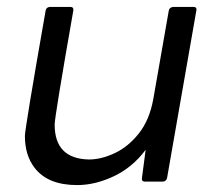

<svg xmlns="http://www.w3.org/2000/svg" viewBox="-20 -525 629 555"><path d="M203 10Q118 10 80 -40Q52 -76 52 -132Q52 -153 112 -495Q114 -504 124 -505H183Q192 -505 192 -498V-495Q138 -187 138 -165Q138 -66 237 -64Q273 -64 312 -82.5Q351 -101 381.5 -139.5Q412 -178 423 -238L468 -495Q470 -504 481 -505H540Q548 -505 548 -497L463 -11Q461 -1 451 0H399Q390 0 390 -8L401 -92Q363 -41 309 -15.5Q255 10 203 10Z"/></svg>

Font: YamahaIndonesia935. App
Style: Italic
Weight: 400
Italic angle: -10°
Designer: Dalton Maag Ltd
Foundry: Dalton Maag Ltd
Version: Version 1.002; January 01, 2024; Regular/Italic